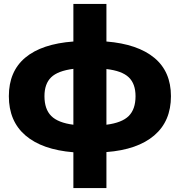

<svg xmlns="http://www.w3.org/2000/svg" viewBox="-20 -762 914 976"><path d="M521 11V194H353V12Q194 -1 109.5 -73.5Q25 -146 25 -273Q25 -399 108.5 -469Q192 -539 353 -551V-742H521V-551Q680 -538 764.5 -468Q849 -398 849 -273Q849 -146 764 -73.5Q679 -1 521 11ZM353 -128V-412Q274 -402 240 -369Q206 -336 206 -273Q206 -207 240.5 -172.5Q275 -138 353 -128ZM669 -273Q669 -336 634.5 -369Q600 -402 521 -411V-128Q600 -138 634.5 -172.5Q669 -207 669 -273Z"/></svg>

Font: Montserrat Alternates ExtraBold
Style: Regular
Weight: 800
Designer: Julieta Ulanovsky
Foundry: Julieta Ulanovsky
Version: Version 7.200